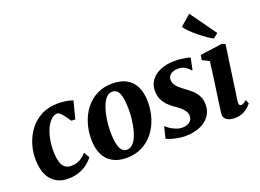

<svg xmlns="http://www.w3.org/2000/svg" viewBox="-124 -1171 2013 1486"><g transform="rotate(-20 883.0 -428.0)"><path d="M214 10Q128.5 10 78.2 -48Q28 -106 27 -217Q26 -278 44.8 -339.5Q63.5 -401 102 -452.2Q140.5 -503.5 199.2 -534.5Q258 -565.5 337 -565.5Q366.5 -565.5 401 -560.8Q435.5 -556 459.5 -546L422.5 -402.5L390 -404Q378.5 -422 363.2 -442.8Q348 -463.5 332.8 -478.8Q317.5 -494 305.5 -494Q282 -494 258.8 -474.2Q235.5 -454.5 217.2 -418.5Q199 -382.5 188.5 -332.8Q178 -283 179 -223.5Q180.5 -170.5 190.8 -138Q201 -105.5 220.8 -90.5Q240.5 -75.5 270 -75.5Q301 -75.5 324 -84Q347 -92.5 364.8 -106.5Q382.5 -120.5 397 -137.5L424.5 -91.5Q411.5 -71.5 383.2 -47.5Q355 -23.5 312.5 -6.8Q270 10 214 10Z M784.5 -566.5Q852.5 -566.5 899.8 -540.8Q947 -515 971.8 -464.8Q996.5 -414.5 997 -342Q997.5 -270 977.2 -205.8Q957 -141.5 918 -92.2Q879 -43 822.8 -14.8Q766.5 13.5 695 13.5Q629 13.5 582.2 -12.5Q535.5 -38.5 510.8 -89Q486 -139.5 485.5 -211.5Q485 -284 505.2 -348.2Q525.5 -412.5 564.2 -461.5Q603 -510.5 658.8 -538.5Q714.5 -566.5 784.5 -566.5ZM765 -507Q738.5 -507 718.8 -488.8Q699 -470.5 685 -439.5Q671 -408.5 662 -370.5Q653 -332.5 648.8 -292.2Q644.5 -252 645 -216Q645.5 -151 655 -113.8Q664.5 -76.5 680.8 -61Q697 -45.5 718.5 -45.5Q744.5 -45.5 764.2 -63.8Q784 -82 798 -112.8Q812 -143.5 820.8 -181.8Q829.5 -220 833.8 -260.2Q838 -300.5 837.5 -337.5Q837 -403.5 827.8 -440.2Q818.5 -477 802.5 -492Q786.5 -507 765 -507Z M1405.5 -451H1399Q1389.5 -465.5 1364.2 -482.8Q1339 -500 1303 -500Q1280.5 -500 1261.8 -493.2Q1243 -486.5 1231.8 -473.2Q1220.5 -460 1220 -439Q1219.5 -418 1229.8 -400Q1240 -382 1259.8 -365Q1279.5 -348 1307 -328Q1334.5 -308 1357.8 -286.2Q1381 -264.5 1395.2 -235.5Q1409.5 -206.5 1409.5 -165.5Q1409.5 -121.5 1391 -88.8Q1372.5 -56 1340.8 -34Q1309 -12 1268.2 -1Q1227.5 10 1182 10Q1152 10 1119.8 4.5Q1087.5 -1 1062.2 -9Q1037 -17 1027.5 -24.5L1050.5 -117.5H1053.5Q1063.5 -106.5 1084 -93Q1104.5 -79.5 1130 -69.5Q1155.5 -59.5 1181.5 -59.5Q1201 -59.5 1220 -66.2Q1239 -73 1251.5 -87.8Q1264 -102.5 1264 -126Q1264 -147.5 1252.5 -165.5Q1241 -183.5 1221 -200.8Q1201 -218 1174 -236Q1151.5 -251.5 1129 -273.8Q1106.5 -296 1091.5 -326.8Q1076.5 -357.5 1076.5 -400Q1076.5 -449.5 1104.5 -486.8Q1132.5 -524 1182.8 -544.8Q1233 -565.5 1299 -565.5Q1325.5 -565.5 1351.5 -562.5Q1377.5 -559.5 1397.2 -555.2Q1417 -551 1425 -547Z M1588 10Q1557.5 10 1536.8 1.2Q1516 -7.5 1506.2 -23.2Q1496.5 -39 1499.5 -60Q1502 -82 1506.5 -113.5Q1511 -145 1516.5 -184Q1522 -223 1528.5 -269Q1535 -315 1541.8 -366Q1548.5 -417 1555.5 -471L1498.5 -500L1506 -539.5L1689 -565L1714.5 -553L1650.5 -104.5Q1648 -86.5 1652.5 -77.2Q1657 -68 1667 -68Q1676 -68 1686.5 -73.5Q1697 -79 1713.5 -92L1726.5 -60Q1720.5 -52 1703.2 -35.2Q1686 -18.5 1657 -4.2Q1628 10 1588 10ZM1644.5 -624.5Q1629 -631.5 1600.2 -651Q1571.5 -670.5 1539.5 -696.2Q1507.5 -722 1481 -748Q1454.5 -774 1443 -794L1530.5 -870L1684 -655.5Z"/></g></svg>

Font: Merriweather 24pt ExtraBold
Style: Italic
Weight: 800
Italic angle: -7.8°
Version: Version 2.101